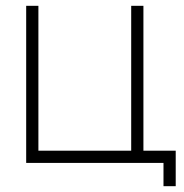

<svg xmlns="http://www.w3.org/2000/svg" viewBox="-20 -560 634 660"><path d="M542 80V0H70V-540H112V-42H431V-540H473V-42H584V80Z"/></svg>

Font: Hauora
Style: Regular
Weight: 400
Designer: Wayne Shih
Foundry: WCYS
Version: Version 1.001